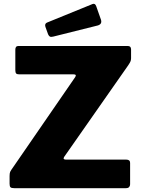

<svg xmlns="http://www.w3.org/2000/svg" viewBox="-20 -982 738 1002"><path d="M54 0Q40 0 35 -4.5Q30 -9 30 -23V-63Q30 -78 33 -85Q36 -92 49 -110L372 -579Q382 -594 364 -594H80Q68 -594 64 -599Q60 -604 60 -616V-723Q60 -742 76 -742H647Q664 -742 664 -724V-678Q664 -668 660.5 -660.5Q657 -653 649 -641L314 -162Q310 -154 314 -151.5Q318 -149 325 -149H639Q659 -149 659 -132V-20Q659 -12 654 -6Q649 0 637 0H54ZM482 -950 507 -879Q514 -856 490 -849L258 -791Q246 -788 240.5 -791Q235 -794 231 -803L217 -842Q212 -858 225 -864L463 -961Q476 -966 482 -950Z"/></svg>

Font: Libre Franklin ExtraBold
Style: Regular
Weight: 800
Designer: Pablo Impallari, Rodrigo Fuenzalida, Nhung Nguyen
Foundry: Impallari Type
Version: Version 3.000